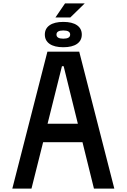

<svg xmlns="http://www.w3.org/2000/svg" viewBox="-20 -1102 740 1122"><path d="M52 0 257 -800H443L648 0H529L462 -271H232L164 0ZM342 -715 258 -379H435L352 -715ZM304 -1000 360 -1082H475L391 -1000ZM350 -826Q298 -826 270 -845.5Q242 -865 242 -900Q242 -935 270 -954.5Q298 -974 350 -974Q402 -974 430 -954.5Q458 -935 458 -900Q458 -865 430 -845.5Q402 -826 350 -826ZM350 -876Q390 -876 390 -900Q390 -924 350 -924Q310 -924 310 -900Q310 -876 350 -876Z"/></svg>

Font: Martian Mono
Style: Regular
Weight: 400
Monospace: yes
Designer: Roman Shamin
Foundry: Evil Martians
Version: Version 1.000; ttfautohint (v1.8.4.7-5d5b)